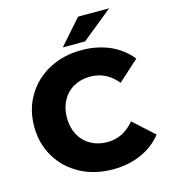

<svg xmlns="http://www.w3.org/2000/svg" viewBox="-131 -1014 1001 1133"><g transform="rotate(-15 369.0 -448.0)"><path d="M34 -350Q34 -455 84 -538Q134 -621 221.5 -667.5Q309 -714 419 -714Q515 -714 592 -680Q669 -646 720 -582L594 -468Q526 -550 429 -550Q372 -550 327.5 -525Q283 -500 258.5 -454.5Q234 -409 234 -350Q234 -291 258.5 -245.5Q283 -200 327.5 -175Q372 -150 429 -150Q526 -150 594 -232L720 -118Q669 -54 592 -20Q515 14 419 14Q309 14 221.5 -32.5Q134 -79 84 -162Q34 -245 34 -350ZM452 -910H642L454 -758H318Z"/></g></svg>

Font: Idrija
Style: Regular
Weight: 800
Designer: Julieta Ulanovsky
Foundry: Julieta Ulanovsky
Version: Version 7.200